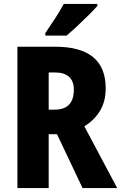

<svg xmlns="http://www.w3.org/2000/svg" viewBox="-20 -950 612 970"><path d="M259 -714Q514 -714 514 -504Q514 -438 485.5 -390.5Q457 -343 406 -312L572 0H397L268 -272H226V0H68V-714ZM255 -584H226V-396H256Q353 -396 353 -497Q353 -584 255 -584ZM472 -920Q456 -902 428.5 -874.5Q401 -847 371 -819Q341 -791 316 -770H209V-783Q234 -820 259 -858Q284 -896 302 -930H472Z"/></svg>

Font: Noto Sans Arabic UI Cn XBd
Style: Regular
Weight: 800
Width: 3
Designer: Monotype Design Team, Nadine Chahine and Nizar Qandah
Foundry: Monotype Imaging Inc.
Version: Version 2.010; ttfautohint (v1.8.4.7-5d5b)